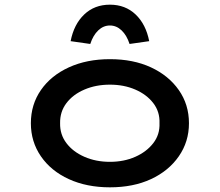

<svg xmlns="http://www.w3.org/2000/svg" viewBox="-20 -791 939 821"><path d="M450 10Q351 10 274.5 -25Q198 -60 155 -122.5Q112 -185 112 -264Q112 -344 155 -406Q198 -468 274.5 -503Q351 -538 450 -538Q550 -538 625.5 -503Q701 -468 744.5 -406Q788 -344 788 -264Q788 -185 744.5 -122.5Q701 -60 625.5 -25Q550 10 450 10ZM450 -99Q510 -99 558.5 -120.5Q607 -142 635.5 -179Q664 -216 662 -264Q664 -313 635.5 -350Q607 -387 558.5 -408Q510 -429 450 -429Q390 -429 341 -408Q292 -387 264 -350Q236 -313 237 -264Q236 -216 264 -179Q292 -142 341 -120.5Q390 -99 450 -99ZM366 -603 282 -615Q296 -687 340 -729Q384 -771 450 -771Q516 -771 560 -729Q604 -687 618 -615L534 -603Q522 -640 500 -661Q478 -682 450 -682Q422 -682 400 -661Q378 -640 366 -603Z"/></svg>

Font: Lexend Tera Medium
Style: Regular
Weight: 500
Designer: Bonnie Shaver-Troup, Thomas Jockin
Foundry: Lexend
Version: Version 1.007